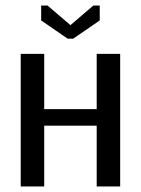

<svg xmlns="http://www.w3.org/2000/svg" viewBox="-20 -675 510 695"><path d="M225 -535 129 -601V-655H152L235 -584L318 -655H341V-601L245 -535ZM55 0V-480H140V-280H330V-480H415V0H330V-220H140V0Z"/></svg>

Font: Glametrix
Style: Bold
Weight: 700
Designer: gluk
Foundry: gluk
Version: Version 0.40